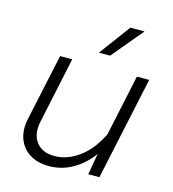

<svg xmlns="http://www.w3.org/2000/svg" viewBox="-116 -874 882 981"><g transform="rotate(15 325.0 -383.5)"><path d="M207 -546 133 -198Q118 -129 149.5 -87Q181 -45 246 -45Q321 -45 389 -101Q457 -157 500 -268L493 -169Q448 -83 380 -35.5Q312 12 233 12Q172 12 130.5 -14Q89 -40 71.5 -87Q54 -134 68 -197L143 -546ZM614 -546 497 0H438L463 -142L549 -546ZM330 -614 452 -779H527L389 -614Z"/></g></svg>

Font: Azeret Mono ExtraLight
Style: Italic
Weight: 250
Italic angle: -12°
Designer: Martin Vácha
Foundry: Displaay
Version: Version 1.002